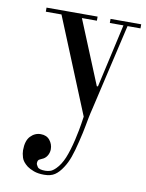

<svg xmlns="http://www.w3.org/2000/svg" viewBox="-82 -497 635 833"><g transform="rotate(10 236.0 -80.0)"><path d="M296 0 124 -420H55V-438H280V-420H214L329 -140H334L397 -420H337V-438H472V-420H415L328 -44Q321 -16 317.5 2.5Q314 21 311 37Q308 53 304.5 69.5Q301 86 295 110Q285 152 275 180Q265 208 251 229Q235 254 217 266Q199 278 170 278Q143 278 124.5 271Q106 264 95 256Q73 239 67.5 221Q62 203 62 189Q62 147 81 127Q100 107 126 107Q152 107 166 124.5Q180 142 180 164Q180 177 174 189Q168 201 157 208Q148 213 139.5 216.5Q131 220 131 234Q131 240 138 250Q145 260 172 260Q181 260 192.5 257Q204 254 218 240Q238 220 251.5 187.5Q265 155 277 104Q281 88 286 61.5Q291 35 296 0Z"/></g></svg>

Font: EIisabethische
Style: Book
Weight: 400
Designer: Salychow
Version: Version 1.3